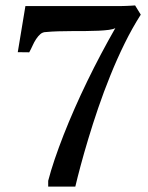

<svg xmlns="http://www.w3.org/2000/svg" viewBox="-20 -692 549 712"><path d="M158.7 -21.5Q168 -57.6 182.6 -100.8Q197.3 -144 215.8 -191.4Q234.4 -238.8 256.6 -289.3Q278.8 -339.8 303.5 -390.6Q328.1 -441.4 354.5 -491.2Q380.9 -541 407.7 -587.9Q400.4 -583.5 383.8 -581.3Q367.2 -579.1 345.5 -578.1Q323.7 -577.1 298.1 -576.9Q272.5 -576.7 246.3 -576.7Q220.2 -576.7 195.6 -575.9Q170.9 -575.2 150.9 -573.2Q138.7 -573.2 129.9 -565.7Q121.1 -558.1 113.8 -546.9Q106.4 -535.6 100.6 -522.5Q94.7 -509.3 88.4 -498L45.9 -498.5L74.2 -669.4H419.9Q429.2 -669.4 436.8 -669.7Q444.3 -669.9 451.4 -670.2Q458.5 -670.4 465.6 -670.9Q472.7 -671.4 481 -671.9L502 -637.7Q470.2 -587.9 441.9 -530.3Q413.6 -472.7 389.2 -412.1Q364.7 -351.6 344.2 -291.5Q323.7 -231.4 307.4 -177Q291 -122.6 278.8 -76.9Q266.6 -31.2 259.3 0H158.7Z"/></svg>

Font: Donegal One
Style: Regular
Weight: 400
Designer: Gary Lonergan
Foundry: Sorkin Type Co.
Version: Version 1.004